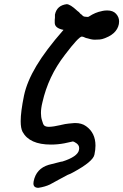

<svg xmlns="http://www.w3.org/2000/svg" viewBox="-20 -692 590 919"><path d="M432 48Q426 81 330 133Q318 140 304 145Q284 156 262 167.5Q240 179 219 191Q196 202 164 207Q140 207 140 186Q140 181 141 176Q153 115 213 97L272 82Q274 82 276 81.5Q278 81 279 81Q314 70 334.5 56Q355 42 358 26Q359 21 359 17Q359 0 340 -10Q336 -13 329 -15L288 -6Q256 0 224 0Q121 0 88 -61Q79 -78 79 -112Q79 -157 95 -235Q109 -301 154 -376.5Q199 -452 284 -549Q242 -557 242 -583Q242 -585 242 -587Q242 -592 242 -597Q242 -602 243 -607V-622Q252 -666 299 -672Q316 -672 349 -641Q352 -638 355 -636Q356 -635 357 -635Q357 -635 357 -635Q357 -635 357 -635Q361 -630 365 -626Q369 -622 371 -622Q378 -612 388 -612Q394 -611 398 -611Q404 -611 406 -613Q436 -633 468 -639H467Q479 -642 493 -642Q521 -642 535.5 -626Q550 -610 550 -590Q550 -584 549 -577Q539 -526 469 -505Q467 -504 457.5 -503Q448 -502 433 -502Q419 -502 392 -510Q377 -517 372 -517Q357 -517 291 -430Q250 -377 223.5 -320.5Q197 -264 183 -202Q176 -174 176 -151Q176 -131 181 -116Q186 -97 191 -92Q198 -85 214 -85Q234 -85 273 -94H272Q293 -99 308.5 -100.5Q324 -102 336 -103Q339 -103 342 -103Q355 -103 368 -99.5Q381 -96 392 -88Q437 -56 437 5Q437 25 432 48Z"/></svg>

Font: New Athena Unicode
Style: Bold Italic
Weight: 700
Designer: J. Rusten 1997; rev. by R. Hancock 2001, 2002, rev. by D. Mastronarde 2002-2021
Foundry: Society for Classical Studies (formerly American Philological Association)
Version: Version 5.008